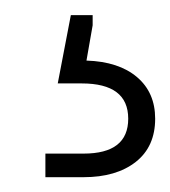

<svg xmlns="http://www.w3.org/2000/svg" viewBox="-20 -34 228 258"><path d="M41 204.1V172.4H92.3Q152.3 172.4 152.3 125.5Q152.3 78.1 89.8 78.1H57.6L75.2 -13.7H104.5V0L96.2 47.4Q139.6 48.8 164.1 69.6Q188.5 90.3 188.5 125.5Q188.5 163.1 162.4 183.6Q136.2 204.1 92.3 204.1Z"/></svg>

Font: Inter Display ExtraLight
Style: Regular
Weight: 200
Designer: Rasmus Andersson
Foundry: rsms
Version: Version 4.000;git-a52131595